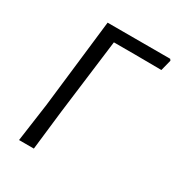

<svg xmlns="http://www.w3.org/2000/svg" viewBox="-156 -741 778 842"><g transform="rotate(30 233.0 -320.0)"><path d="M461 -640 466 -633 452 -578 318 -579H211L163 -199L140 0H65L92 -193L144 -640Z"/></g></svg>

Font: Alegreya Sans
Style: Italic
Weight: 400
Italic angle: -7°
Designer: Juan Pablo del Peral
Foundry: Huerta Tipografica
Version: Version 2.007